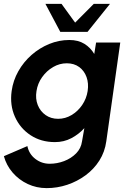

<svg xmlns="http://www.w3.org/2000/svg" viewBox="-65 -719 700 989"><path d="M430 -500H554.5L482.5 9Q475 63.5 447 107.8Q419 152 376 183.8Q333 215.5 281.5 232.8Q230 250 175.5 250Q123 250 77.8 228.8Q32.5 207.5 0.2 170.2Q-32 133 -45 85.5L76 33.5Q84.5 74.5 117 99.5Q149.5 124.5 191 124.5Q229 124.5 265.2 110.8Q301.5 97 327 71.2Q352.5 45.5 357.5 9L369.5 -59Q340.5 -27 302.2 -7Q264 13 218 13Q146.5 13 92.5 -22.5Q38.5 -58 11.8 -117.8Q-15 -177.5 -5 -250Q2.5 -304.5 29.5 -352.2Q56.5 -400 97.5 -436Q138.5 -472 188.5 -492.5Q238.5 -513 292 -513Q338 -513 369.8 -493.2Q401.5 -473.5 420.5 -441ZM234.5 -107Q271.5 -107 304 -126.5Q336.5 -146 358.5 -178.5Q380.5 -211 386.5 -250Q392.5 -289.5 380.8 -322Q369 -354.5 342.8 -373.8Q316.5 -393 279 -393Q242 -393 208.8 -373.8Q175.5 -354.5 152.2 -322Q129 -289.5 123 -250Q116.5 -210.5 129.5 -178Q142.5 -145.5 170 -126.2Q197.5 -107 234.5 -107ZM245.5 -555 169 -699H252L322 -602.5L418 -699H501.5L386 -555Z"/></svg>

Font: Urbanist
Style: Bold Italic
Weight: 700
Italic angle: -8°
Designer: Corey Hu
Foundry: Corey Hu
Version: Version 1.330; ttfautohint (v1.8.4.7-5d5b)